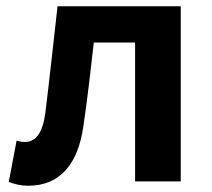

<svg xmlns="http://www.w3.org/2000/svg" viewBox="-20 -580 678 614"><path d="M70 14C171 14 230 -54 247 -179C260 -267 270 -356 280 -444H412V0H558V-560H164C151 -446 139 -332 125 -219C116 -152 93 -126 60 -126C49 -126 41 -128 33 -130L8 2C28 9 46 14 70 14Z"/></svg>

Font: Noto Sans Mono CJK TC
Style: Bold
Weight: 700
Designer: Ryoko NISHIZUKA 西塚涼子 (kana, bopomofo & ideographs); Paul D. Hunt (Latin, Greek & Cyrillic); Sandoll Communications 산돌커뮤니
Foundry: Adobe
Version: Version 2.004;hotconv 1.0.118;makeotfexe 2.5.65603